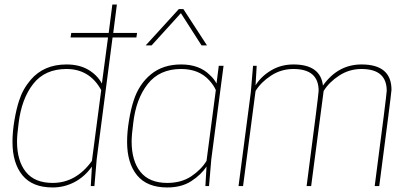

<svg xmlns="http://www.w3.org/2000/svg" viewBox="-20 -820 1800 846"><path d="M212 -14Q315 -14 385 -111L426 -423Q375 -516 273 -516Q178 -516 126.5 -450.5Q75 -385 62 -277Q55 -224 55 -197Q55 -111 94 -62.5Q133 -14 212 -14ZM212 6Q123 6 79 -47.5Q35 -101 35 -195Q35 -239 43.5 -289.5Q52 -340 64 -376Q80 -427 115 -468Q173 -536 273 -536Q329 -536 368.5 -513Q408 -490 429 -452L456 -655H291L294 -675H459L475 -800H495L479 -675H584L581 -655H476L406 -118L396 0H380L385 -86Q353 -41 308 -17.5Q263 6 212 6Z M965 -530H944ZM717 6Q628 6 584 -47.5Q540 -101 540 -195Q540 -239 548.5 -290Q557 -341 569 -377Q592 -449 645 -492.5Q698 -536 778 -536Q858 -536 904 -490Q924 -472 934 -452L944 -530H965L911 -118L901 0H885L890 -86Q866 -50 823 -22Q780 6 717 6ZM717 -14Q779 -14 822.5 -43Q866 -72 890 -111L931 -423Q922 -444 902 -466Q857 -516 778 -516Q683 -516 631 -450Q579 -384 567 -277Q560 -224 560 -197Q560 -111 599 -62.5Q638 -14 717 -14ZM892 -620H868L777 -762L648 -620H622L768 -780H788Z M1651 0H1631Q1684 -405 1684 -420Q1684 -516 1573 -516Q1519 -516 1474.5 -487Q1430 -458 1406 -419L1351 0H1331Q1384 -405 1384 -420Q1384 -516 1273 -516Q1219 -516 1174.5 -487Q1130 -458 1106 -419L1051 0H1031L1085 -412L1095 -530H1111L1106 -444Q1130 -483 1174 -509.5Q1218 -536 1273 -536Q1392 -536 1403 -443Q1469 -536 1573 -536Q1705 -536 1705 -424Q1703 -396 1651 0Z"/></svg>

Font: Tanohe Sans Thin
Style: Italic
Weight: 100
Designer: Village Type and Design LLC & Cristiano Sobral
Foundry: Cooper Hewitt Smithsonian Design Museum
Version: Version 1.00;September 29, 2021;FontCreator 13.0.0.2655 64-b